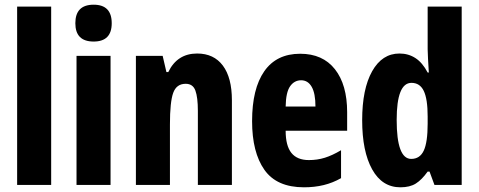

<svg xmlns="http://www.w3.org/2000/svg" viewBox="-20 -788 2040 818"><path d="M198 0H53V-760H198Z M379 -768Q456 -768 456 -689Q456 -611 379 -611Q301 -611 301 -689Q301 -768 379 -768ZM451 -550V0H306V-550Z M820 -560Q891 -560 929.5 -508.5Q968 -457 968 -361V0H823V-316Q823 -373 812.5 -402Q802 -431 771 -431Q732 -431 718 -392.5Q704 -354 704 -258V0H559V-550H673L689 -481H697Q735 -560 820 -560Z M1259 -559Q1355 -559 1407 -493Q1459 -427 1459 -310V-231H1197Q1197 -167 1221.5 -136.5Q1246 -106 1296 -106Q1332 -106 1364 -116Q1396 -126 1433 -148V-29Q1398 -9 1359 0.5Q1320 10 1275 10Q1159 10 1106.5 -64.5Q1054 -139 1054 -272Q1054 -410 1106 -484.5Q1158 -559 1259 -559ZM1263 -446Q1234 -446 1216 -420.5Q1198 -395 1197 -334H1324Q1324 -390 1308 -418Q1292 -446 1263 -446Z M1686 10Q1608 10 1565.5 -66.5Q1523 -143 1523 -276Q1523 -409 1565.5 -484.5Q1608 -560 1682 -560Q1720 -560 1750 -540.5Q1780 -521 1802 -479H1807Q1805 -513 1803.5 -538Q1802 -563 1802 -578V-760H1947V0H1831L1810 -57H1802Q1777 -22 1751.5 -6Q1726 10 1686 10ZM1732 -111Q1769 -111 1785.5 -146.5Q1802 -182 1802 -261V-292Q1802 -366 1785.5 -400.5Q1769 -435 1733 -435Q1670 -435 1670 -277Q1670 -111 1732 -111Z"/></svg>

Font: Noto Sans Lao Looped ExtraCondensed ExtraBold
Style: Regular
Weight: 800
Width: 2
Designer: Mark Frömberg, Ben Mitchell
Foundry: The Fontpad Ltd
Version: Version 1.002; ttfautohint (v1.8.4.7-5d5b)